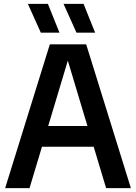

<svg xmlns="http://www.w3.org/2000/svg" viewBox="-20 -968 700 988"><path d="M526 0 462 -213H196L132 0H6.5L236.5 -740H423.5L653.5 0ZM228 -319.5H430L329 -656ZM190 -800 123.5 -948H226.5L286 -800ZM373.5 -800 307 -948H410L469.5 -800Z"/></svg>

Font: Encode Sans Semi Condensed SmBd
Style: Regular
Weight: 600
Width: 4
Designer: Multiple Designers
Foundry: Impallari Type
Version: Version 2.000